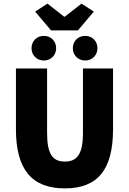

<svg xmlns="http://www.w3.org/2000/svg" viewBox="-20 -1028 712 1060"><path d="M338 12C520 12 604 -92 604 -314V-650H438V-294C438 -178 406 -136 338 -136C270 -136 240 -178 240 -294V-650H68V-314C68 -92 156 12 338 12ZM262 -860H410L498 -964L430 -1008L338 -936H334L242 -1008L174 -964ZM222 -694C262 -694 290 -724 290 -762C290 -800 262 -830 222 -830C182 -830 154 -800 154 -762C154 -724 182 -694 222 -694ZM450 -694C490 -694 518 -724 518 -762C518 -800 490 -830 450 -830C410 -830 382 -800 382 -762C382 -724 410 -694 450 -694Z"/></svg>

Font: Giro Sans Black
Style: Regular
Weight: 900
Designer: Paul D. Hunt
Foundry: Adobe Systems Incorporated
Version: Version 1.000;PS 1.0;hotconv 1.0.88;makeotf.lib2.5.647800